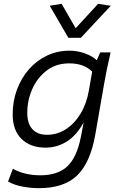

<svg xmlns="http://www.w3.org/2000/svg" viewBox="-20 -770 620 1000"><path d="M183 210Q140 210 95.5 201.5Q51 193 22 175L47 109Q77 126 114 134.5Q151 143 189 143Q281 143 330.5 96.5Q380 50 401 -56L416 -133Q379 -65 328 -33Q277 -1 217 -1Q139 -1 92.5 -46Q46 -91 46 -174Q46 -243 68.5 -303.5Q91 -364 131 -409.5Q171 -455 225 -480.5Q279 -506 342 -506Q384 -506 423.5 -491.5Q463 -477 484 -456L502 -497H556Q544 -445 535.5 -403.5Q527 -362 521 -326L476 -67Q450 78 381.5 144Q313 210 183 210ZM225 -68Q278 -68 323 -97Q368 -126 399.5 -178Q431 -230 443 -299L460 -397Q417 -440 341 -440Q272 -440 223 -402.5Q174 -365 148 -306Q122 -247 122 -182Q122 -127 148.5 -97.5Q175 -68 225 -68ZM336 -573 239 -740 301 -750 374 -623 491 -750 557 -740 401 -573Z"/></svg>

Font: Livvic
Style: Italic
Weight: 400
Italic angle: -10°
Designer: Jacques Le Bailly, Baron von Fonthausen
Version: Version 1.001; ttfautohint (v1.8.2)